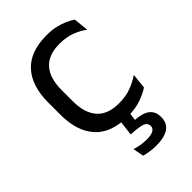

<svg xmlns="http://www.w3.org/2000/svg" viewBox="-209 -580 853 853"><g transform="rotate(-45 217.0 -154.0)"><path d="M253.8 11.1Q148.9 11.1 97.7 -45.7Q46.4 -102.4 46.4 -206.6V-282.3Q46.4 -386.8 97.9 -443.2Q149.3 -499.7 253.8 -499.7Q284.9 -499.7 310.4 -493.8Q336 -487.8 356.2 -478.7Q376.4 -469.5 390.4 -459.7L397.6 -389.1Q373.8 -407.1 341.7 -419.6Q309.6 -432.1 265.9 -432.1Q196.1 -432.1 161.9 -393.2Q127.7 -354.4 127.7 -280.7V-208.7Q127.7 -136.1 161.9 -97Q196.1 -57.8 266.2 -57.8Q310.8 -57.8 343.7 -70.5Q376.6 -83.1 402 -100.9L394.7 -29.5Q372.4 -14.4 337 -1.7Q301.6 11.1 253.8 11.1ZM271.4 -8.5 261.1 67.3 226.5 43.7Q233.8 43.4 242.1 43.2Q250.3 43.1 258.1 43.6Q308 45.9 331.9 63.7Q355.8 81.5 355.8 116V118.7Q355.8 156.2 328.5 174.3Q301.3 192.4 250.1 192.4Q229.8 192.4 210.7 189.3Q191.6 186.1 177.5 182.4L168 131.3Q183.5 136.6 201.8 139.8Q220.1 143 240.2 143Q267.2 143 281.2 135.4Q295.1 127.8 295.1 113.3V112.2Q295.1 94.6 277.6 87.2Q260.1 79.9 216.9 77.2Q212 76.7 209.3 76.7Q206.5 76.6 205.2 76.5L215.7 -8.5Z"/></g></svg>

Font: Anek Odia Medium
Style: Regular
Weight: 500
Designer: Yesha Goshar & Mahesh Sahu (Odia), Yesha Goshar (Latin)
Foundry: Ek Type
Version: Version 1.003